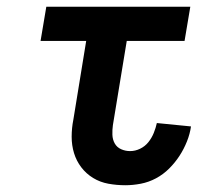

<svg xmlns="http://www.w3.org/2000/svg" viewBox="-20 -540 640 568"><path d="M351 8Q325 8 300.5 3.5Q276 -1 255.5 -13.5Q235 -26 220.5 -45Q206 -64 199 -87Q192 -110 192 -135.5Q192 -161 197 -186L235 -419H100L117 -520H543L526 -419H355L314 -170Q312 -156 312.5 -141.5Q313 -127 319.5 -115.5Q326 -104 338.5 -98.5Q351 -93 365 -93Q380 -93 394.5 -100Q409 -107 419 -119.5Q429 -132 435 -147Q441 -162 444 -176L545 -166Q542 -144 533 -121.5Q524 -99 511 -79Q498 -59 480.5 -41.5Q463 -24 441.5 -12.5Q420 -1 396.5 3.5Q373 8 351 8Z"/></svg>

Font: Iosevka HT Extended
Style: Bold Italic
Weight: 700
Width: 7
Italic angle: -9°
Monospace: yes
Designer: Belleve Invis
Foundry: Belleve Invis
Version: Version 32.3.0; ttfautohint (v1.8.4)